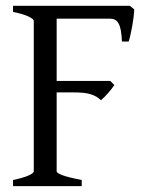

<svg xmlns="http://www.w3.org/2000/svg" viewBox="-20 -635 518 655"><path d="M24.4 0V-21Q57.6 -27.8 76.4 -35.9Q95.2 -43.9 95.2 -50.8V-564Q95.2 -569.8 77.4 -578.6Q59.6 -587.4 24.4 -594.2V-615.2H422.9L438 -603Q437.5 -590.3 435.5 -575.2Q433.6 -560.1 430.9 -544.9Q428.2 -529.8 425 -516.1Q421.9 -502.4 418.9 -493.2H396Q395 -515.6 392.3 -530.8Q389.6 -545.9 384.5 -554.9Q379.4 -564 372.3 -567.6Q365.2 -571.3 356 -571.3H173.3V-358.9H356L370.1 -345.2Q365.7 -338.4 359.9 -330.8Q354 -323.2 347.7 -316.2Q341.3 -309.1 335.2 -303Q329.1 -296.9 324.2 -293Q316.9 -300.3 308.6 -305.2Q300.3 -310.1 289.3 -313.5Q278.3 -316.9 263.4 -318.4Q248.5 -319.8 228 -319.8H173.3V-50.8Q173.3 -44.9 192.1 -37.6Q210.9 -30.3 258.8 -21V0Z"/></svg>

Font: GentiumAlt
Style: Regular
Weight: 400
Designer: J. Victor Gaultney
Version: Version 1.02; 2005; OFL release